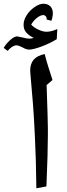

<svg xmlns="http://www.w3.org/2000/svg" viewBox="-63 -1004 363 1034"><path d="M188 -545.9Q194.8 -347.7 194.8 -314.9V-272Q194.8 -185.5 187 0L132.8 9.8Q130.9 -149.4 125.5 -254.9L123 -306.2Q117.7 -424.8 100.6 -607.9L99.6 -624Q99.6 -660.6 118.4 -682.6Q137.2 -704.6 177.7 -712.9Q189 -668.5 198.7 -639.2L219.7 -573.2ZM94.7 -795.9Q107.9 -795.9 118.7 -799.8Q90.8 -813.5 77.4 -830.1Q64 -846.7 64 -870.1Q64 -896 80.6 -922.1Q97.2 -948.2 123.5 -966.1Q149.9 -983.9 169.9 -983.9Q193.8 -983.9 207.8 -970.2Q221.7 -956.5 221.7 -931.6Q221.7 -924.3 219.2 -911.9Q216.8 -899.4 213.9 -892.1L188 -898.9L188.5 -903.3Q188.5 -911.6 182.9 -917.2Q177.2 -922.9 170.9 -922.9Q154.8 -922.9 135.5 -907.5Q116.2 -892.1 105 -871.1Q119.1 -856 143.6 -844.5Q168 -833 187 -833Q213.9 -833 245.6 -847.7L242.7 -793Q201.2 -768.1 157.7 -752.4Q114.3 -736.8 93.8 -736.8Q78.1 -736.8 57.6 -749Q37.1 -759.8 25.9 -759.8Q4.4 -759.8 -22 -730L-43 -746.1Q-30.3 -768.6 -8.3 -788.3Q13.7 -808.1 29.8 -808.1Q33.2 -808.1 54.7 -802.7L60.1 -801.8Q80.1 -795.9 94.7 -795.9Z"/></svg>

Font: Sahl Naskh
Style: Regular
Weight: 400
Designer: Pascal Zoghbi
Version: Version 1.001